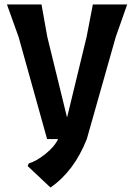

<svg xmlns="http://www.w3.org/2000/svg" viewBox="-20 -620 598 856"><path d="M547 -600 496 -455 367 0Q310 144 205 216L103 120L109 108Q142 99 183 66Q224 33 239 0H190L63 -455L11 -600H165L191 -455L279 -96L366 -455L394 -600Z"/></svg>

Font: Farro Medium
Style: Regular
Weight: 500
Designer: Aceler Chua
Foundry: Grayscale Limited
Version: Version 1.101